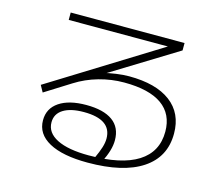

<svg xmlns="http://www.w3.org/2000/svg" viewBox="-107 -867 1215 1054"><g transform="rotate(15 500.0 -340.0)"><path d="M472 46Q330 46 253 4Q176 -38 176 -116Q176 -183 231.5 -220.5Q287 -258 385 -258Q483 -258 534.5 -221Q586 -184 586 -111Q586 -83 577 -52Q568 -21 548 20L503 11Q522 -30 530.5 -57.5Q539 -85 539 -108Q539 -217 382 -217Q307 -217 265.5 -191Q224 -165 224 -117Q224 -58 287.5 -26Q351 6 468 6Q653 6 747 -53.5Q841 -113 841 -228Q841 -328 768.5 -379.5Q696 -431 554 -431Q481 -431 410.5 -411Q340 -391 280 -353L135 -262L114 -300L761 -701V-684H170V-726H817V-684L373 -411L347 -428Q382 -441 421 -450.5Q460 -460 499 -465.5Q538 -471 571 -471Q724 -471 807 -408.5Q890 -346 890 -230Q890 -97 782 -25.5Q674 46 472 46Z"/></g></svg>

Font: M PLUS 1 Code Light
Style: Regular
Weight: 300
Designer: Coji Morishita
Foundry: UNDERFOREST DESIGN
Version: Version 1.002